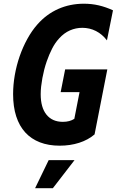

<svg xmlns="http://www.w3.org/2000/svg" viewBox="-20 -762 642 1023"><path d="M297.9 14.2Q238.8 14.2 192.6 -3.7Q146.5 -21.5 114.7 -56.2Q83 -90.8 66.4 -142.1Q49.8 -193.4 49.8 -260.3Q49.8 -310.1 58.8 -361.8Q67.9 -413.6 84.7 -462.2Q101.6 -510.7 125.5 -554.4Q149.4 -598.1 179.2 -631.8Q227.5 -686.5 290.5 -714.4Q353.5 -742.2 427.2 -742.2Q468.3 -742.2 506.1 -733.4Q543.9 -724.6 582 -707L549.8 -546.9Q524.9 -579.6 491.2 -596.7Q457.5 -613.8 418.5 -613.8Q384.3 -613.8 352.8 -600.1Q321.3 -586.4 294.9 -557.1Q273.4 -533.7 257.6 -502.7Q241.7 -471.7 229 -435.1Q221.7 -414.1 215.8 -391.4Q210 -368.7 205.8 -345.9Q201.7 -323.2 199.2 -301.5Q196.8 -279.8 196.8 -260.3Q196.8 -189 227.8 -150.9Q258.8 -112.8 314.9 -112.8Q351.6 -112.8 376 -128.9L403.8 -271H303.2L327.1 -392.1H551.8L483.9 -45.9Q449.7 -16.6 401.9 -1.2Q354 14.2 297.9 14.2ZM239.3 91.3H377L261.7 240.7H167Z"/></svg>

Font: Hack
Style: Bold Italic
Weight: 700
Italic angle: -11°
Monospace: yes
Designer: Christopher Simpkins
Foundry: Christopher Simpkins
Version: Version 2.017; ttfautohint (v1.4.1) -l 4 -r 80 -G 350 -x 0 -